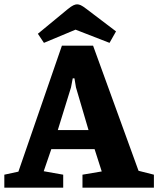

<svg xmlns="http://www.w3.org/2000/svg" viewBox="-28 -867 731 887"><path d="M-8 0V-60L57 -74L258 -656H402L612 -78L683 -60V0H353V-60L442 -75L409 -178H209L174 -76L264 -60V0ZM239 -266H381L323 -463L316 -505H308L300 -463ZM175 -669 147 -711 284 -824Q301 -838 311 -842.5Q321 -847 328 -847Q336 -847 345 -843Q354 -839 371 -826L508 -722L478 -669L321 -730Z"/></svg>

Font: Faustina ExtraBold
Style: Regular
Weight: 800
Designer: Alfonso Garcia
Foundry: http://www.omnibus-type.com
Version: Version 1.200